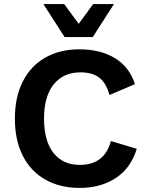

<svg xmlns="http://www.w3.org/2000/svg" viewBox="-20 -912 723 942"><path d="M371 10Q274 10 202 -31Q130 -72 91.5 -148.5Q53 -225 53 -330Q53 -435 91.5 -511.5Q130 -588 201.5 -629Q273 -670 369 -670Q472 -670 543.5 -627Q615 -584 642 -499L517 -446Q501 -505 467 -531Q433 -557 375 -557Q291 -557 243.5 -498Q196 -439 196 -330Q196 -221 242 -162Q288 -103 372 -103Q493 -103 524 -220L651 -182Q622 -87 548 -38.5Q474 10 371 10ZM435 -730H297L193 -892H295L366 -795L437 -892H539Z"/></svg>

Font: Work Sans SemiBold
Style: Regular
Weight: 600
Designer: Wei Huang
Foundry: Wei Huang
Version: Version 1.500